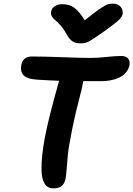

<svg xmlns="http://www.w3.org/2000/svg" viewBox="-20 -1017 729 1050"><path d="M599.1 -997.1Q623.5 -997.1 638.4 -981.2Q653.3 -965.3 650.9 -942.9Q649.4 -927.2 631.1 -908.9Q612.8 -890.6 547.9 -844.2Q538.1 -837.4 518.3 -824Q498.5 -810.5 492.7 -806.6Q486.8 -802.7 474.4 -795.2Q461.9 -787.6 455.6 -785.6Q449.2 -783.7 439.9 -781.7Q430.7 -779.8 420.9 -779.8Q392.6 -779.8 375.7 -791.3Q358.9 -802.7 344.2 -830.1Q330.1 -856.4 311.8 -877.2Q293.5 -897.9 281.7 -907Q270 -916 263.4 -928Q256.8 -939.9 259.8 -955.1Q263.2 -972.7 280.5 -983.4Q297.9 -994.1 320.8 -994.1Q358.4 -994.1 385 -975.6Q411.6 -957 443.8 -905.8Q495.1 -948.2 526.6 -969.2Q558.1 -990.2 570.3 -993.7Q582.5 -997.1 599.1 -997.1ZM272 13.2Q209.5 13.2 207 -86.9Q205.6 -162.1 226.1 -268.8Q246.6 -375.5 303.2 -575.2Q297.9 -575.7 253.7 -577.4Q209.5 -579.1 185.1 -581.1Q155.3 -583 136 -589.6Q116.7 -596.2 107.4 -606.9Q98.1 -617.7 95.7 -632.3Q93.3 -647 97.2 -665Q101.1 -684.1 115.2 -696Q129.4 -708 153.8 -708Q223.1 -708 323.5 -704.1Q423.8 -700.2 475.1 -700.2Q513.2 -700.2 563.5 -705.6Q613.8 -710.9 642.1 -710.9Q669.4 -710.9 680.7 -696.8Q691.9 -682.6 688 -660.2Q683.1 -637.2 668.2 -619.9Q653.3 -602.5 631.6 -592.5Q609.9 -582.5 585.7 -577.9Q561.5 -573.2 535.2 -573.2H435.1Q433.6 -561 425.8 -525.9Q393.6 -403.8 374.5 -309.3Q355.5 -214.8 351.3 -171.9Q347.2 -128.9 344.5 -92.8Q341.8 -56.6 338.9 -42Q333 -12.2 316.9 0.5Q300.8 13.2 272 13.2Z"/></svg>

Font: Shantell Sans Normal
Style: Italic
Weight: 600
Italic angle: -11.31°
Designer: Stephen Nixon, Anya Danilova, Shantell Martin
Foundry: Arrow Type
Version: Version 1.006;[559af2be0]